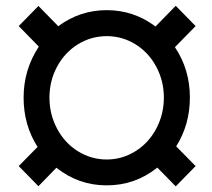

<svg xmlns="http://www.w3.org/2000/svg" viewBox="-20 -638 742 671"><path d="M529.8 -52.2Q452.1 9.8 353 9.8Q254.4 9.8 177.2 -51.8L114.3 12.7L45.4 -57.6L111.3 -124.5Q62.5 -200.7 62.5 -296.9Q62.5 -394.5 115.7 -475.1L45.4 -546.9L114.3 -617.2L183.6 -546.4Q259.3 -602.5 353 -602.5Q447.8 -602.5 523.4 -545.4L594.2 -617.7L663.6 -546.9L591.3 -473.1Q643.6 -395.5 643.6 -296.9Q643.6 -202.6 595.7 -126.5L663.6 -57.6L594.2 13.2ZM152.8 -296.9Q152.8 -238.3 179.7 -188Q206.5 -137.7 252.9 -109.1Q299.3 -80.6 353 -80.6Q406.7 -80.6 453.1 -109.4Q499.5 -138.2 526.1 -188.5Q552.7 -238.8 552.7 -296.9Q552.7 -355 526.1 -404.8Q499.5 -454.6 453.4 -483.2Q407.2 -511.7 353 -511.7Q298.8 -511.7 252.4 -483.2Q206.1 -454.6 179.4 -404.8Q152.8 -355 152.8 -296.9Z"/></svg>

Font: Vazir Medium FD-UI
Style: Medium-FD-UI
Weight: 500
Designer: Saber Rastikerdar
Foundry: Saber Rastikerdar
Version: Version 30.1.0